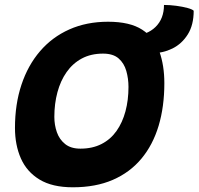

<svg xmlns="http://www.w3.org/2000/svg" viewBox="-20 -750 822 795"><path d="M281.5 25.5Q196.5 25.5 143.8 -6.5Q91 -38.5 66.5 -94Q42 -149.5 42 -220.5Q42 -318.5 68.8 -399Q95.5 -479.5 145.8 -538Q196 -596.5 267.2 -628.2Q338.5 -660 427.5 -660Q518 -660 568.8 -627Q619.5 -594 640 -536.5Q660.5 -479 660.5 -405.5Q660.5 -308.5 636.8 -229.2Q613 -150 565.5 -93Q518 -36 447 -5.2Q376 25.5 281.5 25.5ZM313 -134.5Q363 -134.5 400.5 -153.8Q438 -173 462.5 -207.8Q487 -242.5 499.5 -289Q512 -335.5 512 -390Q512 -424.5 503 -456.2Q494 -488 471.2 -508Q448.5 -528 406.5 -528Q356.5 -528 318.8 -507.8Q281 -487.5 255.8 -451.5Q230.5 -415.5 217.8 -368Q205 -320.5 205 -266Q205 -232.5 215.5 -202.5Q226 -172.5 249.8 -153.5Q273.5 -134.5 313 -134.5ZM611 -530 533.5 -604Q588.5 -604 623.8 -638.2Q659 -672.5 659 -729.5Q683.5 -729.5 709.8 -726Q736 -722.5 756.2 -717Q776.5 -711.5 782 -705.5Q782 -646.5 757.5 -607.5Q733 -568.5 694 -549.2Q655 -530 611 -530Z"/></svg>

Font: Grandstander Thin
Style: Bold Italic
Weight: 700
Italic angle: -15°
Version: Version 1.200